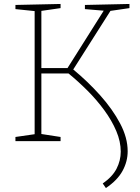

<svg xmlns="http://www.w3.org/2000/svg" viewBox="-20 -713 709 970"><path d="M625 51Q625 103 599 150.5Q573 198 515 237L499 214Q548 180 569 139Q590 98 590 53Q590 2 567.5 -51Q545 -104 507 -156Q469 -208 422 -255Q375 -302 326 -342H189V-36L286 -21V0H58V-21L155 -35V-657L58 -667V-688L286 -693V-672L189 -658V-369H321L504 -659L409 -667V-688L634 -693V-672L538 -658L350 -362Q424 -301 486.5 -231Q549 -161 587 -89Q625 -17 625 51Z"/></svg>

Font: Bitter ExtraLight
Style: Regular
Weight: 200
Designer: Sol Matas, and Bitter project Authors
Foundry: Sol Matas
Version: Version 2.001